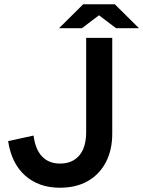

<svg xmlns="http://www.w3.org/2000/svg" viewBox="-20 -867 670 898"><path d="M260 11Q162 11 98 -45.5Q34 -102 18 -207L137 -233Q145 -169 176.5 -135.5Q208 -102 261 -102Q318 -102 350.5 -139.5Q383 -177 383 -250V-690H505V-242Q505 -165 475 -108Q445 -51 390.5 -20Q336 11 260 11ZM523 -735 375 -847H517L630 -735ZM256 -735 369 -847H511L363 -735Z"/></svg>

Font: Radio Canada Big Medium
Style: Regular
Weight: 500
Designer: Étienne Aubert Bonn
Foundry: Coppers and Brasses
Version: Version 1.001